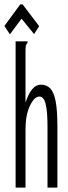

<svg xmlns="http://www.w3.org/2000/svg" viewBox="-40 -853 310 873"><path d="M31 -665H85V-658Q79 -652 77.5 -645Q76 -638 76 -621V-386Q102 -468 146 -468Q172 -468 188.5 -451Q205 -434 213 -392.5Q221 -351 221 -277V0H176V-275Q176 -347 167.5 -380.5Q159 -414 139 -414Q116 -414 96 -372Q76 -330 76 -263V0H31ZM5 -697 -20 -735 52 -833H63L138 -734L115 -698L58 -768Z"/></svg>

Font: Inconsolata UltraCondensed
Style: Regular
Weight: 400
Width: 1
Monospace: yes
Designer: Raph Levien, Cyreal, Brenton Simpson
Foundry: Raph Levien, Cyreal, Google
Version: Version 3.001; ttfautohint (v1.8.2.53-6de2)